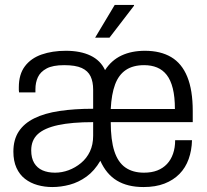

<svg xmlns="http://www.w3.org/2000/svg" viewBox="-20 -743 836 775"><path d="M191 12Q160 12 131.5 4Q103 -4 81 -21Q59 -38 46.5 -65.5Q34 -93 34 -131Q34 -179 55.5 -212Q77 -245 118.5 -265.5Q160 -286 220 -295Q280 -304 356 -304V-381Q356 -413 345.5 -435Q335 -457 310 -468.5Q285 -480 239 -480Q193 -480 168 -466.5Q143 -453 133 -431.5Q123 -410 123 -383V-370H57Q56 -374 56 -379Q56 -384 56 -391Q56 -443 80.5 -475.5Q105 -508 148 -523Q191 -538 246 -538Q305 -538 345.5 -518.5Q386 -499 404 -460Q430 -500 470.5 -519Q511 -538 565 -538Q628 -538 671 -512.5Q714 -487 736 -433Q758 -379 758 -295V-250H427Q427 -178 441.5 -133Q456 -88 486 -67Q516 -46 561 -46Q592 -46 615 -55Q638 -64 654 -81Q670 -98 678.5 -122.5Q687 -147 687 -177H755Q754 -136 741.5 -101Q729 -66 704.5 -41Q680 -16 644 -2Q608 12 559 12Q495 12 452 -14Q409 -40 385 -94Q361 -53 329 -30Q297 -7 261.5 2.5Q226 12 191 12ZM202 -46Q230 -46 257 -56Q284 -66 307 -85Q330 -104 343 -131.5Q356 -159 356 -195V-250Q270 -250 214.5 -238Q159 -226 132.5 -201.5Q106 -177 106 -136Q106 -105 118 -85Q130 -65 151.5 -55.5Q173 -46 202 -46ZM427 -303H686Q686 -352 677.5 -386Q669 -420 653 -440.5Q637 -461 614 -470.5Q591 -480 562 -480Q517 -480 488 -460.5Q459 -441 444.5 -402Q430 -363 427 -303ZM364 -591 443 -723H521V-720L422 -591Z"/></svg>

Font: Archivo SemiCondensed Light
Style: Regular
Weight: 300
Width: 4
Designer: Hector Gatti
Foundry: Omnibus-Type
Version: Version 2.001